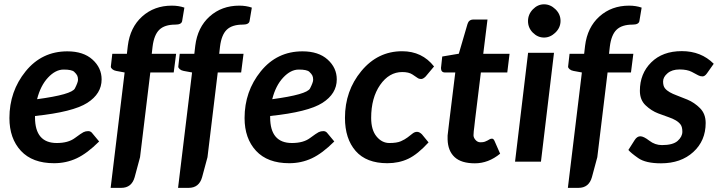

<svg xmlns="http://www.w3.org/2000/svg" viewBox="-20 -762 3384 905"><path d="M154.8 -294.4Q318.4 -316.4 333 -345.2Q347.7 -374 347.7 -385.7Q347.7 -397.5 344.2 -405.3Q340.8 -413.1 329.6 -423.6Q318.4 -434.1 279.8 -434.1Q241.7 -434.1 206.3 -396.2Q170.9 -358.4 154.8 -294.4ZM459 -387.7Q459 -320.3 391.4 -277.1Q323.7 -233.9 145 -215.3V-209Q145 -87.9 247.6 -87.9Q301.3 -87.9 332.5 -111.1Q363.8 -134.3 373.8 -139.2Q383.8 -144 396 -144Q408.2 -144 416 -132.8L447.3 -95.2Q391.1 -39.1 341.6 -15.9Q292 7.3 234.9 7.3Q132.8 7.3 78.6 -51Q24.4 -109.4 24.4 -205.6Q24.4 -331.5 100.8 -425.8Q177.2 -520 297.4 -520Q373 -520 416 -481.2Q459 -442.4 459 -387.7Z M509.3 -508.3H578.1L582.5 -546.4Q593.3 -633.3 650.1 -684.3Q707 -735.4 790 -735.4Q822.3 -735.4 849.1 -726.1L838.4 -662.1Q835 -646 806.6 -646Q755.9 -646 731 -621.8Q706.1 -597.7 699.2 -542.5L695.3 -508.3H810.1L798.8 -420.4H688.5L640.1 -21L614.7 73.2Q600.6 123.5 551.3 123.5H501.5L567.4 -420.4L527.8 -427.7Q516.6 -429.7 509.5 -435.8Q502.4 -441.9 502.4 -447.8Q502.4 -453.6 509.3 -508.3Z M827.1 -508.3H896L900.4 -546.4Q911.1 -633.3 968 -684.3Q1024.9 -735.4 1107.9 -735.4Q1140.1 -735.4 1167 -726.1L1156.2 -662.1Q1152.8 -646 1124.5 -646Q1073.7 -646 1048.8 -621.8Q1023.9 -597.7 1017.1 -542.5L1013.2 -508.3H1127.9L1116.7 -420.4H1006.3L958 -21L932.6 73.2Q918.5 123.5 869.1 123.5H819.3L885.3 -420.4L845.7 -427.7Q834.5 -429.7 827.4 -435.8Q820.3 -441.9 820.3 -447.8Q820.3 -453.6 827.1 -508.3Z M1263.2 -294.4Q1426.8 -316.4 1441.4 -345.2Q1456.1 -374 1456.1 -385.7Q1456.1 -397.5 1452.6 -405.3Q1449.2 -413.1 1438 -423.6Q1426.8 -434.1 1388.2 -434.1Q1350.1 -434.1 1314.7 -396.2Q1279.3 -358.4 1263.2 -294.4ZM1567.4 -387.7Q1567.4 -320.3 1499.8 -277.1Q1432.1 -233.9 1253.4 -215.3V-209Q1253.4 -87.9 1356 -87.9Q1409.7 -87.9 1440.9 -111.1Q1472.2 -134.3 1482.2 -139.2Q1492.2 -144 1504.4 -144Q1516.6 -144 1524.4 -132.8L1555.7 -95.2Q1499.5 -39.1 1450 -15.9Q1400.4 7.3 1343.3 7.3Q1241.2 7.3 1187 -51Q1132.8 -109.4 1132.8 -205.6Q1132.8 -331.5 1209.2 -425.8Q1285.6 -520 1405.8 -520Q1481.4 -520 1524.4 -481.2Q1567.4 -442.4 1567.4 -387.7Z M1606 -206.5Q1606 -334 1683.3 -427.2Q1760.7 -520.5 1875.5 -520.5Q1969.7 -520.5 2025.9 -448.7L1986.3 -401.4Q1974.6 -389.6 1964.8 -389.6Q1955.1 -389.6 1948 -394.8Q1940.9 -399.9 1923.8 -411.1Q1906.7 -422.4 1876 -422.4Q1814 -422.4 1771.7 -361.6Q1729.5 -300.8 1729.5 -206.1Q1729.5 -149.4 1754.9 -118.7Q1780.3 -87.9 1815.4 -87.9Q1850.6 -87.9 1869.4 -96.2Q1888.2 -104.5 1901.1 -114.3Q1914.1 -124 1924.3 -132.3Q1934.6 -140.6 1945.8 -140.6Q1957 -140.6 1968.8 -128.9L2000 -90.8Q1948.7 -34.7 1904.5 -13.7Q1860.4 7.3 1805.7 7.3Q1707 7.3 1656.5 -50.3Q1606 -107.9 1606 -206.5Z M2089.8 -123Q2089.8 -126.5 2097.7 -190.4L2126 -420.4H2077.6Q2058.6 -420.4 2058.6 -441.4Q2058.6 -441.9 2058.8 -443.4Q2059.1 -444.8 2059.6 -450.2Q2060.1 -455.6 2061.3 -466.1Q2062.5 -476.6 2064.5 -495.6L2142.6 -508.8L2183.6 -648.9Q2189.9 -669.9 2211.4 -669.9H2277.8L2257.8 -508.3H2381.8L2371.1 -420.4H2246.6L2219.2 -196.8Q2216.8 -176.3 2215.6 -164.3Q2214.4 -152.3 2213.1 -144Q2211.9 -135.7 2211.9 -124.5Q2211.9 -113.3 2221.4 -102.3Q2231 -91.3 2244.6 -91.3Q2258.3 -91.3 2265.6 -94.2Q2272.9 -97.2 2278.6 -100.1Q2284.2 -103 2288.3 -105.7Q2292.5 -108.4 2299.3 -108.4Q2306.2 -108.4 2311 -97.7L2337.4 -37.6Q2282.2 7.8 2218.3 7.8Q2154.3 7.8 2122.8 -21.5Q2091.3 -50.8 2089.8 -104.5Z M2544.4 -585Q2514.6 -585 2491.7 -607.9Q2468.8 -630.9 2468.8 -662.6Q2468.8 -694.3 2491.7 -718Q2514.6 -741.7 2544.4 -741.7Q2574.2 -741.7 2598.1 -718.5Q2622.1 -695.3 2622.1 -663.6Q2622.1 -631.8 2597.9 -608.4Q2573.7 -585 2544.4 -585ZM2591.3 -513.2 2529.8 0H2407.7L2469.2 -513.2Z M2664.6 -508.3H2733.4L2737.8 -546.4Q2748.5 -633.3 2805.4 -684.3Q2862.3 -735.4 2945.3 -735.4Q2977.5 -735.4 3004.4 -726.1L2993.7 -662.1Q2990.2 -646 2961.9 -646Q2911.1 -646 2886.2 -621.8Q2861.3 -597.7 2854.5 -542.5L2850.6 -508.3H2965.3L2954.1 -420.4H2843.8L2795.4 -21L2770 73.2Q2755.9 123.5 2706.5 123.5H2656.7L2722.7 -420.4L2683.1 -427.7Q2671.9 -429.7 2664.8 -435.8Q2657.7 -441.9 2657.7 -447.8Q2657.7 -453.6 2664.6 -508.3Z M3306.2 -182.1Q3306.2 -98.6 3247.8 -45.4Q3189.5 7.8 3095.7 7.8Q3023.4 7.8 2988.3 -16.8Q2953.1 -41.5 2941.9 -55.2L2971.7 -102.1Q2982.9 -119.6 2998.3 -119.6Q3013.7 -119.6 3040.5 -98.9Q3067.4 -78.1 3100.1 -78.1Q3151.9 -78.1 3174.1 -97.9Q3196.3 -117.7 3196.3 -141.1Q3196.3 -164.1 3187.7 -175.3Q3179.2 -186.5 3165 -194.8Q3150.9 -203.1 3132.8 -209.2Q3114.7 -215.3 3082.5 -227.5Q3050.3 -239.7 3023.2 -265.4Q2996.1 -291 2996.1 -334Q2996.1 -415 3049.6 -468Q3103 -521 3193.8 -521Q3284.7 -521 3344.2 -461.4L3312.5 -416.5Q3302.2 -401.9 3291.5 -401.9Q3280.3 -401.9 3271.2 -407Q3262.2 -412.1 3240.5 -423.3Q3218.8 -434.6 3183.1 -434.6Q3147.5 -434.6 3126.5 -416.7Q3105.5 -398.9 3105.5 -377.9Q3105.5 -356.9 3114 -346.2Q3122.6 -335.4 3136.7 -327.4Q3150.9 -319.3 3168.9 -312.7Q3187 -306.2 3220 -292.5Q3252.9 -278.8 3279.5 -252.2Q3306.2 -225.6 3306.2 -182.1Z"/></svg>

Font: Lato-BoldItalic
Style: Bold Italic
Weight: 700
Italic angle: -7°
Designer: Lukasz Dziedzic
Foundry: tyPoland Lukasz Dziedzic
Version: Version 1.104; Western+Polish opensource